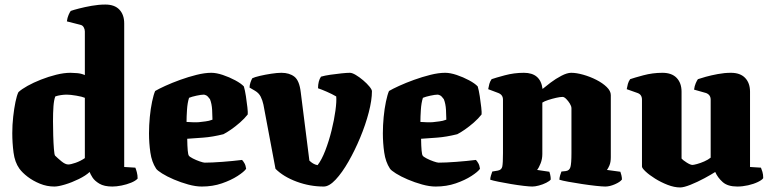

<svg xmlns="http://www.w3.org/2000/svg" viewBox="-20 -820 3390 844"><path d="M219 0Q186 0 155.5 -12.5Q125 -25 101.5 -43Q78 -61 65 -79Q45 -107 39.5 -149.5Q34 -192 34 -235Q34 -271 38 -307Q42 -343 48 -372Q54 -401 61 -415Q75 -428 101 -442.5Q127 -457 160 -470Q193 -483 227 -491.5Q261 -500 290 -500Q301 -500 319 -498.5Q337 -497 353 -490V-682Q353 -691 348 -700Q343 -709 333 -711L274 -726Q276 -742 281.5 -754.5Q287 -767 291 -772Q302 -776 327 -782.5Q352 -789 383 -794.5Q414 -800 443 -800Q484 -800 505 -777.5Q526 -755 526 -717V-86L575 -83Q578 -76 581.5 -63Q585 -50 585 -35Q576 -25 556.5 -17Q537 -9 514.5 -4.5Q492 0 474 0Q438 0 417 -12.5Q396 -25 386.5 -40Q377 -55 374 -64Q357 -48 326.5 -33Q296 -18 266 -9Q236 0 219 0ZM280 -97Q291 -97 312.5 -104.5Q334 -112 353 -125V-390Q342 -395 315.5 -399.5Q289 -404 273 -404Q262 -404 248 -402Q234 -400 223 -396Q217 -380 215 -352.5Q213 -325 213 -287Q213 -258 214 -224Q215 -190 217 -165Q219 -140 222 -136Q233 -125 250 -111Q267 -97 280 -97Z M867 0Q840 0 807.5 -9Q775 -18 744.5 -31Q714 -44 692.5 -57.5Q671 -71 666 -79Q647 -108 641 -149.5Q635 -191 635 -234Q635 -269 638.5 -305.5Q642 -342 648.5 -373Q655 -404 662 -420Q677 -429 706.5 -442.5Q736 -456 772 -469Q808 -482 844 -491Q880 -500 909 -500Q931 -500 959.5 -490.5Q988 -481 1014 -467Q1040 -453 1052 -440Q1057 -423 1061 -397Q1065 -371 1067.5 -348Q1070 -325 1069 -317Q1055 -299 1035 -281.5Q1015 -264 995.5 -250.5Q976 -237 962 -230Q914 -218 873 -215Q832 -212 803 -210Q804 -144 810 -136Q813 -131 827.5 -123.5Q842 -116 858 -110.5Q874 -105 880 -105Q910 -105 957 -108.5Q1004 -112 1044 -117Q1049 -112 1054.5 -102.5Q1060 -93 1062 -78Q1053 -65 1024.5 -46.5Q996 -28 955.5 -14Q915 0 867 0ZM855 -283Q870 -285 884 -286.5Q898 -288 914 -294Q914 -310 912.5 -337Q911 -364 903 -384Q893 -398 886 -401Q879 -404 876 -404Q865 -404 844 -399.5Q823 -395 811 -390Q804 -368 802 -337Q800 -306 800 -284Q817 -283 830 -282.5Q843 -282 855 -283Z M1403 0Q1342 0 1284 -21.5Q1226 -43 1191 -78L1138 -360Q1134 -379 1126 -395Q1118 -411 1101 -421L1077 -435Q1077 -446 1081 -457.5Q1085 -469 1089 -476Q1099 -481 1122.5 -486.5Q1146 -492 1172.5 -496Q1199 -500 1217 -500Q1252 -500 1274 -483Q1296 -466 1302 -415L1340 -114Q1347 -107 1356 -101.5Q1365 -96 1376 -94Q1394 -117 1410 -158.5Q1426 -200 1437.5 -246.5Q1449 -293 1454.5 -333.5Q1460 -374 1458 -396Q1439 -407 1416 -417Q1393 -427 1378 -432Q1378 -464 1391 -483Q1408 -488 1432.5 -491.5Q1457 -495 1481 -497.5Q1505 -500 1518 -500Q1528 -500 1544 -490.5Q1560 -481 1576.5 -467Q1593 -453 1604 -439.5Q1615 -426 1615 -419Q1615 -380 1601 -326Q1587 -272 1563.5 -215.5Q1540 -159 1512 -110Q1484 -61 1455.5 -30.5Q1427 0 1403 0Z M1895 0Q1868 0 1835.5 -9Q1803 -18 1772.5 -31Q1742 -44 1720.5 -57.5Q1699 -71 1694 -79Q1675 -108 1669 -149.5Q1663 -191 1663 -234Q1663 -269 1666.5 -305.5Q1670 -342 1676.5 -373Q1683 -404 1690 -420Q1705 -429 1734.5 -442.5Q1764 -456 1800 -469Q1836 -482 1872 -491Q1908 -500 1937 -500Q1959 -500 1987.5 -490.5Q2016 -481 2042 -467Q2068 -453 2080 -440Q2085 -423 2089 -397Q2093 -371 2095.5 -348Q2098 -325 2097 -317Q2083 -299 2063 -281.5Q2043 -264 2023.5 -250.5Q2004 -237 1990 -230Q1942 -218 1901 -215Q1860 -212 1831 -210Q1832 -144 1838 -136Q1841 -131 1855.5 -123.5Q1870 -116 1886 -110.5Q1902 -105 1908 -105Q1938 -105 1985 -108.5Q2032 -112 2072 -117Q2077 -112 2082.5 -102.5Q2088 -93 2090 -78Q2081 -65 2052.5 -46.5Q2024 -28 1983.5 -14Q1943 0 1895 0ZM1883 -283Q1898 -285 1912 -286.5Q1926 -288 1942 -294Q1942 -310 1940.5 -337Q1939 -364 1931 -384Q1921 -398 1914 -401Q1907 -404 1904 -404Q1893 -404 1872 -399.5Q1851 -395 1839 -390Q1832 -368 1830 -337Q1828 -306 1828 -284Q1845 -283 1858 -282.5Q1871 -282 1883 -283Z M2320 0Q2308 0 2282 -3Q2256 -6 2226.5 -11Q2197 -16 2172 -21Q2147 -26 2135 -30Q2135 -38 2138 -48Q2141 -58 2144 -66L2168 -70Q2185 -73 2188 -88Q2191 -103 2191 -147V-382Q2191 -403 2171 -411L2126 -428Q2128 -440 2131 -451Q2134 -462 2141 -472Q2158 -478 2199 -489Q2240 -500 2283 -500Q2356 -500 2365 -429Q2378 -440 2400.5 -457Q2423 -474 2448 -487Q2473 -500 2491 -500Q2514 -500 2544 -491.5Q2574 -483 2601.5 -469Q2629 -455 2647 -437.5Q2665 -420 2665 -402V-129Q2665 -107 2659 -93Q2653 -79 2648 -73L2707 -65Q2709 -60 2711.5 -50Q2714 -40 2714 -31Q2706 -20 2683 -10Q2660 0 2641 0Q2628 0 2600 -3Q2572 -6 2539 -11Q2506 -16 2478.5 -21Q2451 -26 2439 -30Q2439 -38 2442 -48.5Q2445 -59 2448 -66L2467 -68Q2483 -70 2487.5 -85.5Q2492 -101 2492 -147V-344Q2492 -353 2485 -364.5Q2478 -376 2469 -385Q2460 -394 2453 -394Q2442 -394 2424.5 -390Q2407 -386 2390 -380.5Q2373 -375 2364 -369V-143Q2364 -121 2356.5 -102Q2349 -83 2341 -73L2395 -65Q2396 -63 2398.5 -52.5Q2401 -42 2401 -31Q2396 -24 2381 -16.5Q2366 -9 2349 -4.5Q2332 0 2320 0Z M2970 4Q2944 4 2914.5 -7.5Q2885 -19 2859.5 -35Q2834 -51 2818 -66Q2802 -81 2802 -88V-382Q2802 -404 2783 -411L2735 -428Q2737 -440 2740 -451Q2743 -462 2750 -472Q2767 -478 2808 -489Q2849 -500 2892 -500Q2933 -500 2954.5 -477.5Q2976 -455 2976 -417V-123Q2982 -116 2998.5 -105.5Q3015 -95 3024 -95Q3029 -95 3044 -99Q3059 -103 3076 -110.5Q3093 -118 3104 -127V-382Q3104 -403 3084 -411L3031 -426Q3033 -442 3038.5 -454.5Q3044 -467 3048 -472Q3059 -476 3082.5 -482.5Q3106 -489 3135.5 -494.5Q3165 -500 3193 -500Q3234 -500 3255.5 -477.5Q3277 -455 3277 -417V-86L3325 -83Q3328 -76 3331.5 -64.5Q3335 -53 3335 -37Q3330 -29 3311.5 -20Q3293 -11 3268.5 -5.5Q3244 0 3221 0Q3179 0 3157 -19.5Q3135 -39 3124 -64Q3107 -53 3076.5 -36.5Q3046 -20 3016 -8Q2986 4 2970 4Z"/></svg>

Font: Texturina Black
Style: Regular
Weight: 900
Designer: Guillermo Torres Carreño
Foundry: Omnibus-Type
Version: Version 1.002; ttfautohint (v1.8.3)